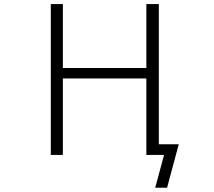

<svg xmlns="http://www.w3.org/2000/svg" viewBox="-20 -751 1040 932"><path d="M285.2 -731.4V-420.9H690.4V-731.4H751V-50.8H847.7L791 160.2H733.4L776.4 1H746.1H720.7H690.4V-370.1H285.2V1H226.6V-731.4Z"/></svg>

Font: Gen Shin Gothic Monospace Light
Style: Regular
Weight: 300
Designer: [Source Han Sans]
Ryoko NISHIZUKA  (kana & ideographs); Paul D. Hunt (Latin, Greek & Cyrillic); Wenlong ZHANG  (bopomofo
Version: Version 1.002.20150607